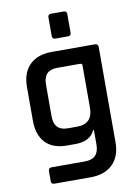

<svg xmlns="http://www.w3.org/2000/svg" viewBox="-94 -764 702 982"><g transform="rotate(-10 257.0 -273.5)"><path d="M225 -590V-687Q225 -703 241 -703H307Q323 -703 323 -687V-590Q323 -574 307 -574H241Q225 -574 225 -590ZM249 -25H204Q132 -25 93.5 -65.5Q55 -106 55 -180V-355Q55 -429 96 -469.5Q137 -510 210 -510H434Q452 -510 452 -493V2Q452 75 410.5 115.5Q369 156 296 156H108Q91 156 91 140V88Q91 71 108 71H281Q354 71 354 -3V-79H350Q325 -25 249 -25ZM354 -195V-415Q354 -425 343 -425H224Q153 -425 153 -351V-185Q153 -111 224 -111H272Q354 -111 354 -195Z"/></g></svg>

Font: Rajdhani SemiBold
Style: Regular
Weight: 600
Designer: Satya Rajpurohit, Jyotish Sonowal
Foundry: Indian Type Foundry
Version: Version 1.201 February 1, 2022